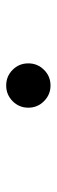

<svg xmlns="http://www.w3.org/2000/svg" viewBox="200 -768 185 626"><g transform="rotate(-90 293.0 -454.5)"><path d="M327.6 -382.8Q297.9 -382.8 276.6 -404.1Q255.4 -425.3 255.4 -455.1Q255.4 -485.4 276.6 -506.3Q297.9 -527.3 327.6 -527.3Q357.9 -527.3 378.9 -506.3Q399.9 -485.4 399.9 -455.1Q399.9 -425.3 378.9 -404.1Q357.9 -382.8 327.6 -382.8Z"/></g></svg>

Font: CaskaydiaCove NFP
Style: Italic
Weight: 400
Italic angle: -10°
Designer: Aaron Bell
Foundry: Saja Typeworks
Version: Version 2111.001; VTT 6.35;Nerd Fonts 3.1.1